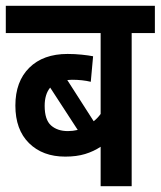

<svg xmlns="http://www.w3.org/2000/svg" viewBox="-20 -642 554 662"><path d="M514 -528H434V0H327V-136Q303 -120 273.5 -111Q244 -102 205 -102Q127 -102 80 -148.5Q33 -195 33 -278Q33 -361 81 -408.5Q129 -456 213 -456Q238 -456 262 -453.5Q286 -451 301 -448L293 -360Q264 -367 228 -367Q220 -367 212 -366L303 -224Q316 -234 327 -249V-528H0V-622H514ZM134 -277Q134 -229 156 -209.5Q178 -190 214 -190Q231 -190 248 -194L153 -340Q134 -317 134 -277Z"/></svg>

Font: Noto Sans Condensed SemiBold
Style: Italic
Weight: 600
Width: 3
Italic angle: -12°
Designer: Monotype Design Team
Foundry: Monotype Imaging Inc.
Version: Version 2.013; ttfautohint (v1.8.4.7-5d5b)